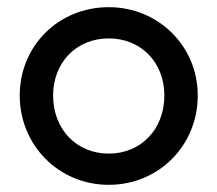

<svg xmlns="http://www.w3.org/2000/svg" viewBox="-20 -505 606 535"><path d="M283 10C422 10 531 -99 531 -239C531 -377 421 -485 283 -485C143 -485 35 -377 35 -239C35 -100 144 10 283 10ZM128 -239C128 -331 193 -398 283 -398C372 -398 438 -332 438 -239C438 -145 373 -77 283 -77C193 -77 128 -145 128 -239Z"/></svg>

Font: MV Cash
Style: Regular
Weight: 400
Designer: Rodrigo Fuenzalida
Foundry: fragTYPE
Version: Version 1.100;Glyphs 3.1.2 (3151)